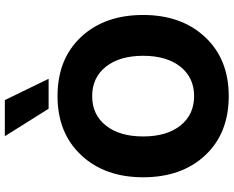

<svg xmlns="http://www.w3.org/2000/svg" viewBox="-104 -834 945 776"><g transform="rotate(-90 368.0 -445.5)"><path d="M696 -339Q696 -184 606.5 -88.5Q517 7 368 7Q218 7 129 -88Q40 -183 40 -339Q40 -494 129.5 -589.5Q219 -685 368 -685Q518 -685 607 -590Q696 -495 696 -339ZM249 -489.5Q205 -434 205 -339Q205 -244 249 -188.5Q293 -133 368 -133Q443 -133 487 -188.5Q531 -244 531 -339Q531 -434 487 -489.5Q443 -545 368 -545Q293 -545 249 -489.5ZM438 -721H317L206 -898H352Z"/></g></svg>

Font: Hind Siliguri
Style: Bold
Weight: 700
Designer: Jyotish Sonowal
Foundry: Indian Type Foundry
Version: Version 1.001;PS 1.0;hotconv 1.0.86;makeotf.lib2.5.63406; tt